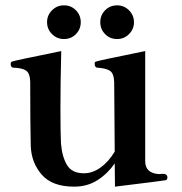

<svg xmlns="http://www.w3.org/2000/svg" viewBox="-20 -687 679 718"><path d="M606 -23Q606 -15 599 -13Q590 -11 410 11L409 -76Q383 -38 345 -13.5Q307 11 257 11Q175 11 136 -34Q97 -79 95 -142Q93 -222 93 -381Q92 -413 77.5 -423Q63 -433 29 -434Q20 -435 20 -448Q20 -456 26 -457Q36 -461 209 -496Q206 -373 206 -283Q206 -189 208 -151Q212 -101 230.5 -70Q249 -39 294 -39Q326 -39 356 -60.5Q386 -82 409 -120L407 -380Q406 -412 391.5 -422Q377 -432 343 -434Q334 -435 334 -450Q334 -456 340 -457Q350 -461 523 -496V-84Q523 -40 573 -36L589 -37Q606 -37 606 -23ZM219 -667Q193 -667 174.5 -648.5Q156 -630 156 -604Q156 -578 174.5 -559.5Q193 -541 219 -541Q246 -541 264 -559.5Q282 -578 282 -604Q282 -630 264 -648.5Q246 -667 219 -667ZM418 -667Q391 -667 373 -648.5Q355 -630 355 -604Q355 -578 373 -559.5Q391 -541 418 -541Q444 -541 462.5 -559.5Q481 -578 481 -604Q481 -630 462.5 -648.5Q444 -667 418 -667Z"/></svg>

Font: Shippori Mincho
Style: Bold
Weight: 700
Designer: FONTDASU
Foundry: FONTDASU / Google Inc. / but / Adobe
Version: Version 3.110; ttfautohint (v1.8.3)